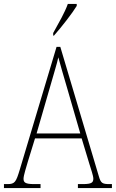

<svg xmlns="http://www.w3.org/2000/svg" viewBox="-23 -951 586 971"><path d="M246 -784V-771H250C289 -815 344 -886 365 -921V-931H320C304 -886 275 -837 246 -784ZM-3 0H182V-20H150C105 -20 96 -28 96 -47C96 -64 111 -109 118 -134L154 -251H390L429 -122C436 -99 449 -62 449 -48C449 -28 441 -20 396 -20H371V0H543V-20H531C494 -20 487 -25 477 -59L282 -714H263L77 -93C58 -30 52 -20 15 -20H-3ZM162 -276 230 -511C245 -565 265 -628 272 -661C282 -625 298 -567 319 -497L383 -276Z"/></svg>

Font: Noto Serif Bengali Condensed Thin
Style: Regular
Weight: 100
Width: 3
Designer: Juan Bruce, Universal Thirst, Indian Type Foundry and the Monotype Design Team.
Foundry: Monotype Imaging Inc.
Version: Version 2.003